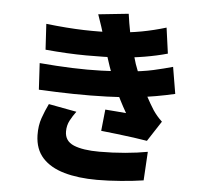

<svg xmlns="http://www.w3.org/2000/svg" viewBox="-59 -892 1118 1026"><g transform="rotate(5 500.0 -378.5)"><path d="M156 -736Q269 -723 359.5 -720.5Q450 -718 531 -723Q603 -728 667.5 -740Q732 -752 798 -772L817 -634Q760 -618 695 -607Q630 -596 562 -591Q484 -586 383 -586.5Q282 -587 164 -598ZM139 -524Q232 -516 315 -513Q398 -510 470.5 -512.5Q543 -515 604 -520Q690 -527 747.5 -540Q805 -553 851 -566L875 -423Q828 -412 774 -402.5Q720 -393 660 -386Q596 -380 511.5 -377Q427 -374 333.5 -375.5Q240 -377 147 -382ZM468 -685Q460 -716 450 -746.5Q440 -777 428 -811L590 -828Q597 -777 606 -732Q615 -687 626.5 -646Q638 -605 651 -564Q662 -532 681.5 -488.5Q701 -445 724 -402Q747 -359 768 -326Q779 -310 790.5 -296.5Q802 -283 817 -269L746 -160Q718 -165 674 -171Q630 -177 583 -182.5Q536 -188 498 -192L510 -307Q536 -305 568.5 -302.5Q601 -300 622 -298Q583 -366 556.5 -427Q530 -488 513 -539Q501 -575 493.5 -598.5Q486 -622 480.5 -641.5Q475 -661 468 -685ZM357 -282Q339 -258 325 -231.5Q311 -205 311 -173Q311 -121 360 -100.5Q409 -80 498 -80Q569 -80 636 -86Q703 -92 756 -102L747 52Q695 60 626.5 65.5Q558 71 498 71Q397 71 322 49.5Q247 28 205 -18Q163 -64 161 -139Q160 -191 174.5 -232Q189 -273 207 -310Z"/></g></svg>

Font: Noto Sans JP Thin Black
Style: Regular
Weight: 900
Version: Version 2.004-H2;hotconv 1.0.118;makeotfexe 2.5.65603